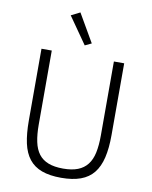

<svg xmlns="http://www.w3.org/2000/svg" viewBox="-101 -1016 870 1102"><g transform="rotate(10 334.0 -465.0)"><path d="M153 -698V-267Q153 -209 162 -166.5Q171 -124 192 -96.5Q213 -69 248 -55.5Q283 -42 334 -42Q385 -42 419.5 -55.5Q454 -69 475.5 -96.5Q497 -124 506 -166.5Q515 -209 515 -267V-698H575V-280Q575 -203 562 -148Q549 -93 520.5 -57.5Q492 -22 445.5 -5Q399 12 332 12Q265 12 219 -5Q173 -22 145 -57.5Q117 -93 105 -148Q93 -203 93 -280V-698ZM225 -916 277 -942 372 -778 334 -760Z"/></g></svg>

Font: IBM Plex Sans Hebrew Light
Style: Regular
Weight: 300
Designer: Mike Abbink, Paul van der Laan, Pieter van Rosmalen, Yanek Iontef
Foundry: Bold Monday
Version: Version 1.2